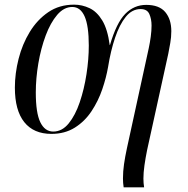

<svg xmlns="http://www.w3.org/2000/svg" viewBox="-20 -566 809 826"><path d="M512 240Q509 221 509 202Q509 172 513.5 140.5Q518 109 526 72L620 -359Q625 -382 628.5 -408Q632 -434 632 -456Q632 -484 622.5 -505.5Q613 -527 585 -527Q548 -527 521 -493.5Q494 -460 475 -403.5Q456 -347 445 -278Q437 -232 420 -182Q403 -132 374 -88Q345 -44 302 -17Q259 10 201 10Q125 10 84.5 -40.5Q44 -91 44 -189Q44 -250 60 -313Q76 -376 108 -428.5Q140 -481 187.5 -513.5Q235 -546 299 -546Q333 -546 365 -531Q397 -516 420 -478Q443 -440 452 -372H453Q481 -468 519 -506.5Q557 -545 609 -545Q665 -545 691 -514Q717 -483 717 -432Q717 -406 712.5 -381Q708 -356 704 -335L613 79Q606 113 601.5 145Q597 177 597 202Q597 222 600 240ZM209 0Q247 0 275.5 -35Q304 -70 323 -126Q342 -182 352 -246.5Q362 -311 362 -370Q362 -455 344 -495.5Q326 -536 291 -536Q255 -536 226 -502Q197 -468 176.5 -413Q156 -358 145 -293.5Q134 -229 134 -168Q134 -80 153.5 -40Q173 0 209 0Z"/></svg>

Font: Noto Serif Display Condensed
Style: Italic
Weight: 400
Width: 3
Italic angle: -12°
Designer: Monotype Design Team
Foundry: Monotype Imaging Inc.
Version: Version 2.009